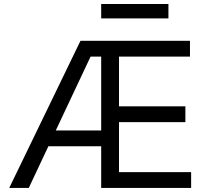

<svg xmlns="http://www.w3.org/2000/svg" viewBox="-20 -929 1030 949"><path d="M812.5 -909.1V-838.1H480.1V-909.1ZM568.2 -78.1H924.7V0H480.1V-206H219.1L122.2 0H25.6L377.8 -727.3H919V-649.1H568.2V-403.4H896.3V-325.3H568.2ZM255.7 -284.1H480.1V-649.1H427.6Z"/></svg>

Font: TID UI
Style: Regular
Weight: 400
Designer: The TID Project Authors
Foundry: Bakken & Bæck
Version: Version 1.001;hotconv 1.0.109;makeotfexe 2.5.65596